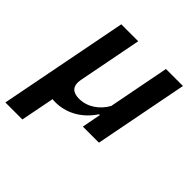

<svg xmlns="http://www.w3.org/2000/svg" viewBox="-205 -673 1018 1018"><g transform="rotate(45 304.0 -164.0)"><path d="M116 200 153 10.5C159.5 11.5 166.5 12 174 12C250 12 328 -23 384 -107H390L369.5 0H490L592.5 -527.5H465L398.5 -184C367.5 -128 313 -90 250.5 -90C207 -90 176 -109 187.5 -169L257 -527.5H130L-11.5 200Z"/></g></svg>

Font: Monaspace Neon SemiBold
Style: Italic
Weight: 600
Italic angle: -11°
Designer: Riley Cran & the Lettermatic Team
Foundry: Lettermatic
Version: Version 1.200 (Monaspace Neon)